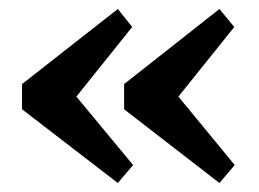

<svg xmlns="http://www.w3.org/2000/svg" viewBox="-20 -437 575 427"><path d="M29 -250 242 -417 274 -377 140 -210V-234L276 -70L242 -30L29 -194ZM256 -250 468 -417 501 -377 367 -210V-234L502 -70L468 -30L256 -194Z"/></svg>

Font: Rasa SemiBold
Style: Regular
Weight: 600
Designer: Anna Giedrys (Yrsa+Rasa design), David Brezina (Yrsa art-direction, Rasa art-direction, design)
Foundry: Rosetta Type Foundry
Version: Version 2.004